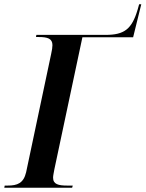

<svg xmlns="http://www.w3.org/2000/svg" viewBox="-42 -877 680 897"><path d="M-22 0H295L298 -10H272C231 -10 206 -16 206 -47C206 -56 209 -69 212 -86L343 -703H580L618 -857H608L601 -832C574 -741 539 -714 451 -714H128L126 -704H139C180 -704 203 -697 203 -666C203 -657 201 -642 197 -625L80 -72C68 -21 39 -10 -6 -10H-20Z"/></svg>

Font: Noto Serif Display SemiCondensed SemiBold
Style: Italic
Weight: 600
Width: 4
Italic angle: -12°
Designer: Monotype Design Team
Foundry: Monotype Imaging Inc.
Version: Version 2.009